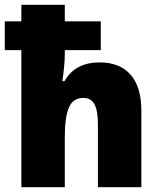

<svg xmlns="http://www.w3.org/2000/svg" viewBox="-23 -780 668 800"><path d="M66 0V-571H-3V-691H66V-760H247V-691H397V-571H247V-553Q247 -531 244 -500Q241 -469 237 -442H246Q290 -520 392 -520Q476 -520 521 -469Q566 -418 566 -318V0H385V-261Q385 -318 371 -345Q357 -372 324 -372Q281 -372 264 -331.5Q247 -291 247 -210V0Z"/></svg>

Font: Noto Sans SemiCondensed Black
Style: Regular
Weight: 900
Width: 4
Designer: Monotype Design Team
Foundry: Monotype Imaging Inc.
Version: Version 2.013; ttfautohint (v1.8.4.7-5d5b)